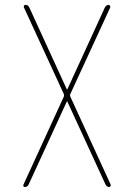

<svg xmlns="http://www.w3.org/2000/svg" viewBox="-20 -750 540 770"><path d="M80.1 0Q76.2 0 74.2 -2.9Q72.3 -5.9 74.2 -9.8L236.3 -363.3Q237.3 -368.2 236.3 -372.1L76.2 -719.7Q74.2 -723.6 76.2 -727.1Q78.1 -730.5 82 -730.5Q92.8 -730.5 97.7 -719.7L248 -391.6H249H250L400.4 -719.7Q405.3 -729.5 416 -730.5Q418.9 -730.5 420.9 -727.1Q422.9 -723.6 421.9 -719.7L261.7 -372.1Q259.8 -368.2 261.7 -363.3L423.8 -9.8Q424.8 -5.9 422.9 -2.9Q420.9 0 418 0Q408.2 0 403.3 -9.8L250 -342.8Q250 -343.8 249 -343.8Q248 -343.8 248 -342.8L94.7 -9.8Q89.8 0 80.1 0Z"/></svg>

Font: Rounded Mgen+ 1mn thin
Style: Regular
Weight: 100
Designer: [Source Han Sans]
Ryoko NISHIZUKA  (kana & ideographs); Paul D. Hunt (Latin, Greek & Cyrillic); Wenlong ZHANG  (bopomofo
Version: Version 1.059.20150602